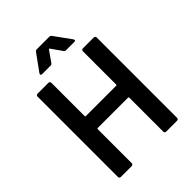

<svg xmlns="http://www.w3.org/2000/svg" viewBox="-249 -1015 1141 1141"><g transform="rotate(-45 321.5 -445.0)"><path d="M466 -700H558Q563 -700 566.5 -696.5Q570 -693 570 -688V-12Q570 -7 566.5 -3.5Q563 0 558 0H466Q461 0 457.5 -3.5Q454 -7 454 -12V-298Q454 -303 449 -303H194Q189 -303 189 -298V-12Q189 -7 185.5 -3.5Q182 0 177 0H85Q80 0 76.5 -3.5Q73 -7 73 -12V-688Q73 -693 76.5 -696.5Q80 -700 85 -700H177Q182 -700 185.5 -696.5Q189 -693 189 -688V-408Q189 -403 194 -403H449Q454 -403 454 -408V-688Q454 -693 457.5 -696.5Q461 -700 466 -700ZM269 -890H374Q383 -890 388 -883L464 -778Q467 -774 467 -770Q467 -763 457 -763H387Q378 -763 373 -771L326 -838Q324 -840 322 -840Q320 -840 319 -838L272 -771Q267 -763 258 -763H187Q179 -763 177 -767.5Q175 -772 179 -778L255 -883Q260 -890 269 -890Z"/></g></svg>

Font: Barlow SemiBold
Style: Regular
Weight: 600
Designer: Jeremy Tribby
Foundry: Tribby Type
Version: Version 1.422